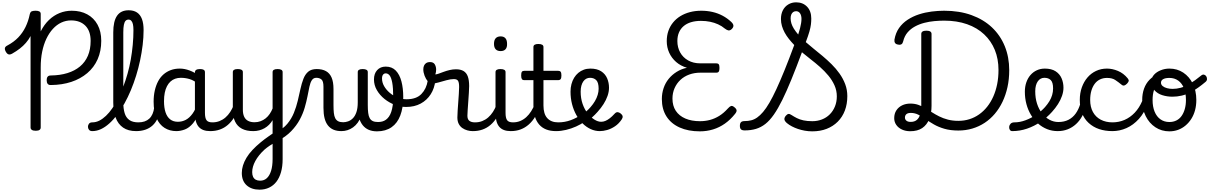

<svg xmlns="http://www.w3.org/2000/svg" viewBox="-20 -1107 10368 1646"><path d="M417 -378Q398 -377 389 -388Q380 -399 380 -420Q380 -439 388.5 -449.5Q397 -460 416 -460Q495 -461 558 -480.5Q621 -500 665.5 -537Q710 -574 733.5 -629Q757 -684 757 -756Q757 -841 712 -886.5Q667 -932 589 -932Q545 -932 505.5 -913.5Q466 -895 433.5 -859.5Q401 -824 377.5 -774.5Q354 -725 341.5 -663.5Q329 -602 329 -530V-14Q329 -1 319 6.5Q309 14 286 14Q264 14 253 6.5Q242 -1 242 -14V-798Q225 -766 202 -739.5Q179 -713 150 -690.5Q121 -668 84 -647Q66 -637 53 -641Q40 -645 29 -665Q19 -684 22.5 -696.5Q26 -709 45 -718Q99 -747 136.5 -786Q174 -825 198.5 -875Q223 -925 235 -984Q240 -1005 252 -1010Q264 -1015 286 -1015Q307 -1015 318 -1008.5Q329 -1002 329 -988V-838Q359 -897 400 -936Q441 -975 490.5 -995Q540 -1015 595 -1015Q671 -1015 728 -984Q785 -953 816.5 -895Q848 -837 848 -757Q848 -669 817 -599Q786 -529 728 -480Q670 -431 591.5 -405Q513 -379 417 -378Z M771 17Q752 17 743 5.5Q734 -6 734 -20.5Q734 -35 743 -46.5Q752 -58 771 -58Q802 -58 831 -72.5Q860 -87 888.5 -114Q917 -141 943 -179Q969 -217 992.5 -263.5Q1016 -310 1036.5 -363.5Q1057 -417 1073.5 -475.5Q1090 -534 1101 -596Q1112 -658 1118 -722Q1124 -786 1124 -849Q1124 -864 1137 -871.5Q1150 -879 1167.5 -879Q1185 -879 1198 -871.5Q1211 -864 1211 -849Q1211 -787 1203 -721Q1195 -655 1181 -589Q1167 -523 1147 -458.5Q1127 -394 1102 -334Q1077 -274 1047.5 -221Q1018 -168 985.5 -124.5Q953 -81 917.5 -49Q882 -17 845.5 0Q809 17 771 17ZM1147 17Q1079 17 1035.5 -13Q992 -43 971.5 -98.5Q951 -154 951 -228V-829Q951 -925 983.5 -972Q1016 -1019 1083 -1019Q1126 -1019 1154.5 -1000Q1183 -981 1197 -943.5Q1211 -906 1211 -849Q1211 -830 1198 -821Q1185 -812 1167.5 -812Q1150 -812 1137 -821Q1124 -830 1124 -849Q1124 -880 1119.5 -899.5Q1115 -919 1105.5 -929Q1096 -939 1082 -939Q1067 -939 1057 -929Q1047 -919 1042 -894.5Q1037 -870 1037 -829V-228Q1037 -176 1048.5 -137.5Q1060 -99 1088.5 -78.5Q1117 -58 1166 -58Q1180 -58 1186.5 -46.5Q1193 -35 1191.5 -20.5Q1190 -6 1179 5.5Q1168 17 1147 17Z M1147 17Q1133 17 1126.5 5.5Q1120 -6 1121.5 -20.5Q1123 -35 1134 -46.5Q1145 -58 1166 -58Q1196 -58 1219.5 -66Q1243 -74 1260 -90Q1277 -106 1287.5 -130Q1298 -154 1302 -186Q1304 -201 1317 -205.5Q1330 -210 1342.5 -205.5Q1355 -201 1353 -186Q1349 -133 1332 -94.5Q1315 -56 1288 -31.5Q1261 -7 1225.5 5Q1190 17 1147 17Z M1492 17Q1435 17 1391 -10.5Q1347 -38 1322 -94Q1297 -150 1297 -235Q1297 -287 1307 -331Q1317 -375 1335.5 -410Q1354 -445 1381.5 -469Q1409 -493 1444 -506Q1479 -519 1521 -519Q1562 -519 1605 -503Q1648 -487 1682 -461V-386Q1642 -418 1605.5 -429Q1569 -440 1530 -440Q1504 -440 1481.5 -432Q1459 -424 1441.5 -408Q1424 -392 1411.5 -368Q1399 -344 1392.5 -312Q1386 -280 1386 -239Q1386 -184 1399 -144.5Q1412 -105 1438.5 -84Q1465 -63 1505 -63Q1541 -63 1572.5 -79.5Q1604 -96 1630.5 -132.5Q1657 -169 1676 -229L1692 -168Q1669 -91 1635.5 -51Q1602 -11 1564.5 3Q1527 17 1492 17ZM1782 17Q1748 17 1723 7.5Q1698 -2 1682 -21.5Q1666 -41 1658.5 -70.5Q1651 -100 1651 -140V-486Q1651 -501 1662 -508Q1673 -515 1695 -515Q1716 -515 1726.5 -508.5Q1737 -502 1737 -488V-140Q1737 -95 1750.5 -76.5Q1764 -58 1801 -58Q1810 -58 1814.5 -46.5Q1819 -35 1817.5 -20.5Q1816 -6 1807.5 5.5Q1799 17 1782 17Z M1782 17Q1768 17 1761.5 5.5Q1755 -6 1756.5 -20.5Q1758 -35 1769 -46.5Q1780 -58 1801 -58Q1834 -58 1862 -69Q1890 -80 1913 -100Q1936 -120 1953.5 -147Q1971 -174 1983 -205Q1989 -220 2000.5 -218.5Q2012 -217 2020.5 -207Q2029 -197 2026 -186Q2011 -138 1987.5 -100.5Q1964 -63 1933.5 -36.5Q1903 -10 1865 3.5Q1827 17 1782 17Z M2205 519Q2136 519 2094.5 481.5Q2053 444 2053 376Q2053 344 2063 311.5Q2073 279 2093 245.5Q2113 212 2144 179Q2175 146 2215 113Q2232 99 2248.5 86.5Q2265 74 2282.5 62Q2300 50 2317 38V-77Q2304 -55 2286.5 -37.5Q2269 -20 2248 -8Q2227 4 2202.5 10.5Q2178 17 2151 17Q2093 17 2054 -3.5Q2015 -24 1995.5 -64.5Q1976 -105 1976 -166V-489Q1976 -502 1986.5 -508.5Q1997 -515 2018 -515Q2040 -515 2051 -508.5Q2062 -502 2062 -489V-166Q2062 -131 2073 -107Q2084 -83 2106.5 -71Q2129 -59 2162 -59Q2190 -59 2214 -68Q2238 -77 2257.5 -92.5Q2277 -108 2292 -130Q2307 -152 2317 -177V-489Q2317 -502 2327.5 -508.5Q2338 -515 2360 -515Q2381 -515 2392 -508.5Q2403 -502 2403 -489V258Q2403 320 2389 369Q2375 418 2349.5 451Q2324 484 2287 501.5Q2250 519 2205 519ZM2210 442Q2244 442 2267.5 420.5Q2291 399 2304 357.5Q2317 316 2317 255V126Q2303 134 2291 142.5Q2279 151 2268.5 158.5Q2258 166 2247 176Q2221 200 2201.5 224.5Q2182 249 2169 273Q2156 297 2149 321Q2142 345 2142 369Q2142 392 2149.5 408.5Q2157 425 2172.5 433.5Q2188 442 2210 442Z M2362 101Q2353 106 2344 97.5Q2335 89 2330 74.5Q2325 60 2329 46Q2333 32 2350 24Q2408 -3 2443.5 -46Q2479 -89 2499.5 -139.5Q2520 -190 2532.5 -242.5Q2545 -295 2555.5 -343.5Q2566 -392 2581 -431Q2596 -470 2622.5 -492.5Q2649 -515 2695 -515Q2709 -515 2716 -503.5Q2723 -492 2722.5 -477.5Q2722 -463 2714 -451.5Q2706 -440 2691 -440Q2667 -440 2653.5 -419.5Q2640 -399 2632.5 -363Q2625 -327 2616 -281Q2607 -235 2592 -183.5Q2577 -132 2549.5 -81Q2522 -30 2477 17Q2432 64 2362 101Z M2907 17Q2868 17 2839.5 5Q2811 -7 2791.5 -31.5Q2772 -56 2762.5 -93.5Q2753 -131 2753 -183V-363Q2753 -412 2735.5 -426Q2718 -440 2692 -440Q2676 -440 2667.5 -451.5Q2659 -463 2659 -477.5Q2659 -492 2668 -503.5Q2677 -515 2694 -515Q2743 -515 2775 -497Q2807 -479 2823 -441.5Q2839 -404 2839 -343V-206Q2839 -167 2842 -139Q2845 -111 2854 -93.5Q2863 -76 2879.5 -67.5Q2896 -59 2922 -59Q2942 -59 2964 -66.5Q2986 -74 3005 -93Q3024 -112 3035.5 -145.5Q3047 -179 3047 -230L3076 -110Q3064 -79 3046.5 -55Q3029 -31 3006.5 -15Q2984 1 2959 9Q2934 17 2907 17ZM3212 19Q3172 19 3141.5 6Q3111 -7 3090 -33Q3069 -59 3058 -98Q3047 -137 3047 -189V-489Q3047 -502 3057.5 -508.5Q3068 -515 3089 -515Q3111 -515 3122 -508.5Q3133 -502 3133 -489V-206Q3133 -167 3136.5 -139Q3140 -111 3149.5 -94Q3159 -77 3176 -69Q3193 -61 3221 -61Q3240 -61 3257 -65.5Q3274 -70 3288.5 -80.5Q3303 -91 3314.5 -107.5Q3326 -124 3334 -147.5Q3342 -171 3346.5 -202.5Q3351 -234 3351 -274Q3351 -355 3342.5 -399Q3334 -443 3320 -460.5Q3306 -478 3287 -478Q3271 -478 3264 -492.5Q3257 -507 3262.5 -521.5Q3268 -536 3287 -536Q3340 -536 3373 -502Q3406 -468 3421.5 -409Q3437 -350 3437 -274Q3437 -228 3430.5 -188.5Q3424 -149 3411.5 -116.5Q3399 -84 3380.5 -59Q3362 -34 3337 -16.5Q3312 1 3280.5 10Q3249 19 3212 19Z M3461 -190Q3414 -190 3365.5 -208Q3317 -226 3276.5 -258.5Q3236 -291 3211 -334Q3186 -377 3186 -426Q3186 -476 3213.5 -506Q3241 -536 3287 -536Q3299 -536 3304 -521.5Q3309 -507 3305 -492.5Q3301 -478 3286 -478Q3273 -478 3264 -467Q3255 -456 3255 -434Q3255 -400 3273 -368.5Q3291 -337 3321 -311.5Q3351 -286 3388.5 -271Q3426 -256 3465 -256Q3549 -256 3592.5 -301Q3636 -346 3647 -416Q3650 -431 3666.5 -436Q3683 -441 3698.5 -436Q3714 -431 3712 -416Q3705 -350 3672.5 -299Q3640 -248 3586.5 -219Q3533 -190 3461 -190Z M4032 17Q4009 17 3986 10.5Q3963 4 3943.5 -9.5Q3924 -23 3912.5 -45.5Q3901 -68 3901 -100Q3901 -125 3903.5 -159Q3906 -193 3908.5 -230.5Q3911 -268 3913.5 -302Q3916 -336 3916 -361Q3916 -400 3906.5 -414.5Q3897 -429 3871 -429Q3843 -429 3807 -419Q3771 -409 3737 -399.5Q3703 -390 3682 -390Q3664 -390 3647.5 -409.5Q3631 -429 3620 -457.5Q3609 -486 3609 -513Q3609 -531 3615.5 -545Q3622 -559 3634.5 -567Q3647 -575 3665 -575Q3696 -575 3707.5 -555Q3719 -535 3719 -510Q3719 -499 3717 -488Q3715 -477 3712 -469Q3722 -469 3740.5 -475.5Q3759 -482 3783 -491Q3807 -500 3834.5 -506.5Q3862 -513 3889 -513Q3929 -513 3954 -498Q3979 -483 3990.5 -451.5Q4002 -420 4002 -369Q4002 -346 3999.5 -310.5Q3997 -275 3994.5 -237Q3992 -199 3989.5 -166Q3987 -133 3987 -115Q3987 -84 4004 -71Q4021 -58 4051 -58Q4065 -58 4072 -46.5Q4079 -35 4077.5 -20.5Q4076 -6 4065 5.5Q4054 17 4032 17Z M4034 17Q4020 17 4013.5 5.5Q4007 -6 4008.5 -20.5Q4010 -35 4021 -46.5Q4032 -58 4053 -58Q4086 -58 4114 -69Q4142 -80 4165 -100Q4188 -120 4205.5 -147Q4223 -174 4235 -205Q4241 -220 4252.5 -218.5Q4264 -217 4272.5 -207Q4281 -197 4278 -186Q4263 -138 4239.5 -100.5Q4216 -63 4185.5 -36.5Q4155 -10 4117 3.5Q4079 17 4034 17Z M4359 17Q4325 17 4300 7.5Q4275 -2 4259 -21.5Q4243 -41 4235.5 -70.5Q4228 -100 4228 -140V-489Q4228 -502 4238.5 -508.5Q4249 -515 4270 -515Q4292 -515 4303 -508.5Q4314 -502 4314 -489V-140Q4314 -95 4327.5 -76.5Q4341 -58 4378 -58Q4392 -58 4399 -46.5Q4406 -35 4404.5 -20.5Q4403 -6 4392 5.5Q4381 17 4359 17ZM4272 -669Q4244 -669 4229.5 -684.5Q4215 -700 4215 -731Q4215 -763 4229.5 -779Q4244 -795 4272 -795Q4299 -795 4313 -779Q4327 -763 4327 -731Q4328 -700 4313.5 -684.5Q4299 -669 4272 -669Z M4359 17Q4345 17 4338.5 5.5Q4332 -6 4333.5 -20.5Q4335 -35 4346 -46.5Q4357 -58 4378 -58Q4412 -58 4440.5 -70Q4469 -82 4492 -103Q4515 -124 4533.5 -153Q4552 -182 4565 -216Q4571 -231 4583 -229.5Q4595 -228 4603.5 -219Q4612 -210 4609 -199Q4593 -148 4569 -108Q4545 -68 4513.5 -40Q4482 -12 4443.5 2.5Q4405 17 4359 17Z M4747 17Q4699 17 4663 3Q4627 -11 4602.5 -39Q4578 -67 4565.5 -108Q4553 -149 4553 -203V-420H4475Q4460 -420 4454 -429Q4448 -438 4448 -460Q4448 -483 4454 -491.5Q4460 -500 4475 -500H4553V-704Q4553 -717 4563.5 -723.5Q4574 -730 4595 -730Q4617 -730 4628 -723.5Q4639 -717 4639 -704V-500H4765Q4780 -500 4786.5 -491.5Q4793 -483 4793 -460Q4793 -438 4786.5 -429Q4780 -420 4765 -420H4639V-203Q4639 -167 4647 -140Q4655 -113 4671 -95Q4687 -77 4710.5 -67.5Q4734 -58 4765 -58Q4779 -58 4786 -46.5Q4793 -35 4791.5 -20.5Q4790 -6 4779 5.5Q4768 17 4747 17Z M4747 17Q4728 17 4721.5 5.5Q4715 -6 4719 -20.5Q4723 -35 4735 -46.5Q4747 -58 4766 -58Q4822 -58 4873.5 -77Q4925 -96 4962 -124Q4976 -133 4986 -128Q4996 -123 5001 -110.5Q5006 -98 5004.5 -84.5Q5003 -71 4992 -64Q4960 -41 4918.5 -22.5Q4877 -4 4833 6.5Q4789 17 4747 17Z M4963 -120Q4986 -135 5006.5 -152.5Q5027 -170 5043 -189Q5065 -214 5080.5 -240.5Q5096 -267 5104 -294Q5112 -321 5112 -346Q5112 -399 5092 -419.5Q5072 -440 5038 -440Q5021 -440 5006.5 -432.5Q4992 -425 4981 -409.5Q4970 -394 4964 -372Q4958 -350 4958 -321Q4958 -264 4974.5 -216.5Q4991 -169 5018 -135Q5045 -101 5075.5 -82Q5106 -63 5133 -63Q5152 -63 5170 -70.5Q5188 -78 5207.5 -93Q5227 -108 5247 -130Q5261 -146 5274 -145.5Q5287 -145 5301 -134Q5315 -123 5317.5 -111Q5320 -99 5311 -85Q5286 -47 5252.5 -24.5Q5219 -2 5185 7.5Q5151 17 5122 17Q5082 17 5044.5 0Q5007 -17 4975.5 -48Q4944 -79 4920.5 -121.5Q4897 -164 4884 -214.5Q4871 -265 4871 -321Q4871 -355 4879 -385.5Q4887 -416 4902 -440.5Q4917 -465 4938 -482.5Q4959 -500 4985 -509.5Q5011 -519 5041 -519Q5098 -519 5133.5 -496Q5169 -473 5185 -435.5Q5201 -398 5201 -355Q5201 -321 5188.5 -285Q5176 -249 5154 -214.5Q5132 -180 5103 -148Q5081 -123 5056 -101Q5031 -79 5002 -60Z M5980 19Q5880 19 5806.5 -14Q5733 -47 5693.5 -109Q5654 -171 5654 -258Q5654 -307 5669 -351.5Q5684 -396 5712.5 -431Q5741 -466 5781 -491Q5821 -516 5869 -526Q5815 -542 5776.5 -575.5Q5738 -609 5717 -655Q5696 -701 5696 -754Q5696 -802 5710 -842Q5724 -882 5750 -914Q5776 -946 5812.5 -968.5Q5849 -991 5894.5 -1003Q5940 -1015 5992 -1015Q6042 -1015 6088 -1004.5Q6134 -994 6174.5 -972.5Q6215 -951 6249 -919Q6268 -901 6267.5 -885.5Q6267 -870 6250 -855Q6236 -844 6223.5 -846.5Q6211 -849 6194 -862Q6168 -884 6136 -898.5Q6104 -913 6067.5 -920.5Q6031 -928 5989 -928Q5941 -928 5903.5 -916.5Q5866 -905 5840 -882.5Q5814 -860 5800.5 -828Q5787 -796 5787 -755Q5787 -701 5811 -657.5Q5835 -614 5879.5 -589Q5924 -564 5982 -564H6121Q6136 -564 6142 -555.5Q6148 -547 6148 -524Q6148 -502 6142 -493Q6136 -484 6121 -484H5985Q5933 -484 5889 -468Q5845 -452 5813 -422Q5781 -392 5763 -351Q5745 -310 5745 -262Q5745 -200 5773.5 -157Q5802 -114 5855 -91Q5908 -68 5981 -68Q6026 -68 6067 -79Q6108 -90 6146 -113.5Q6184 -137 6220 -177Q6235 -194 6246.5 -198Q6258 -202 6273 -190Q6292 -176 6294.5 -162.5Q6297 -149 6281 -130Q6241 -80 6194 -47Q6147 -14 6093 2.5Q6039 19 5980 19Z M6944 19Q6911 19 6880 13.5Q6849 8 6821 -1.5Q6793 -11 6769 -23.5Q6745 -36 6727 -51Q6708 -67 6705 -81.5Q6702 -96 6716 -114Q6728 -128 6739 -130Q6750 -132 6767 -120Q6787 -107 6811.5 -94.5Q6836 -82 6868.5 -75Q6901 -68 6944 -68Q6988 -68 7026.5 -83Q7065 -98 7093.5 -126.5Q7122 -155 7138 -194.5Q7154 -234 7154 -281Q7154 -331 7134 -375.5Q7114 -420 7081.5 -459Q7049 -498 7009.5 -533Q6970 -568 6929.5 -599Q6889 -630 6855 -659Q6806 -527 6764.5 -425.5Q6723 -324 6686.5 -250Q6650 -176 6614.5 -125Q6579 -74 6541.5 -44.5Q6504 -15 6460.5 -2Q6417 11 6364 11Q6342 11 6332.5 2Q6323 -7 6323 -28Q6323 -50 6332.5 -59.5Q6342 -69 6364 -69Q6393 -69 6419.5 -75.5Q6446 -82 6471 -99.5Q6496 -117 6522 -147.5Q6548 -178 6576 -226Q6604 -274 6636 -343Q6668 -412 6706 -505.5Q6744 -599 6789 -721Q6764 -747 6743 -773.5Q6722 -800 6707 -827.5Q6692 -855 6683.5 -884Q6675 -913 6675 -944Q6675 -987 6691.5 -1019Q6708 -1051 6738 -1069Q6768 -1087 6805 -1087Q6863 -1087 6899 -1049.5Q6935 -1012 6935 -948Q6935 -923 6932 -897.5Q6929 -872 6919 -836.5Q6909 -801 6888 -746Q6917 -720 6954 -690.5Q6991 -661 7031 -627.5Q7071 -594 7109 -556.5Q7147 -519 7177.5 -476Q7208 -433 7226 -385Q7244 -337 7244 -283Q7244 -215 7223 -159.5Q7202 -104 7162 -64Q7122 -24 7067 -2.5Q7012 19 6944 19ZM6823 -811Q6833 -842 6839 -866Q6845 -890 6848 -909.5Q6851 -929 6851 -945Q6851 -975 6838.5 -993Q6826 -1011 6805 -1011Q6791 -1011 6780.5 -1004Q6770 -997 6764 -983.5Q6758 -970 6758 -950Q6758 -928 6764.5 -906.5Q6771 -885 6785.5 -861.5Q6800 -838 6823 -811Z M7783 18Q7744 18 7712.5 3.5Q7681 -11 7663.5 -36.5Q7646 -62 7646 -94Q7646 -133 7664.5 -161Q7683 -189 7714 -204Q7745 -219 7785 -219Q7821 -219 7851.5 -208.5Q7882 -198 7910.5 -181Q7939 -164 7968.5 -145Q7998 -126 8032 -109Q8066 -92 8106.5 -81.5Q8147 -71 8196 -71Q8246 -71 8290.5 -85Q8335 -99 8373.5 -126Q8412 -153 8443 -192Q8474 -231 8495.5 -279.5Q8517 -328 8528.5 -385Q8540 -442 8540 -507Q8540 -602 8508.5 -679Q8477 -756 8417 -812.5Q8357 -869 8270.5 -899.5Q8184 -930 8074 -930Q8034 -930 7990 -926Q7946 -922 7903.5 -911Q7861 -900 7824 -880Q7787 -860 7760.5 -829Q7734 -798 7723 -753Q7719 -735 7708.5 -728Q7698 -721 7678 -725Q7660 -728 7653 -739Q7646 -750 7648 -767Q7658 -825 7687.5 -867Q7717 -909 7761.5 -938Q7806 -967 7858.5 -984Q7911 -1001 7966.5 -1008Q8022 -1015 8074 -1015Q8205 -1015 8308.5 -977.5Q8412 -940 8484 -872Q8556 -804 8594 -710.5Q8632 -617 8632 -505Q8632 -428 8617 -360Q8602 -292 8574.5 -234.5Q8547 -177 8508.5 -131.5Q8470 -86 8421.5 -54Q8373 -22 8316 -5Q8259 12 8196 12Q8128 12 8076.5 -3Q8025 -18 7986 -40.5Q7947 -63 7914.5 -86Q7882 -109 7852 -124Q7822 -139 7789 -139Q7762 -139 7750 -128Q7738 -117 7738 -99Q7738 -83 7750.5 -72.5Q7763 -62 7787 -62Q7820 -62 7840 -79Q7860 -96 7869 -128Q7878 -160 7878 -204V-816Q7878 -830 7889 -837Q7900 -844 7922 -844Q7944 -844 7955 -837Q7966 -830 7966 -816V-200Q7966 -135 7946 -85.5Q7926 -36 7886 -9Q7846 18 7783 18Z M8658 17Q8644 17 8637 5.5Q8630 -6 8631.5 -20.5Q8633 -35 8644 -46.5Q8655 -58 8677 -58Q8723 -58 8771.5 -76Q8820 -94 8864 -124Q8908 -154 8939 -189Q8961 -214 8976.5 -239.5Q8992 -265 9000 -292.5Q9008 -320 9008 -349Q9008 -401 8988 -420.5Q8968 -440 8934 -440Q8920 -440 8913.5 -452Q8907 -464 8907.5 -479.5Q8908 -495 8915.5 -507Q8923 -519 8937 -519Q8994 -519 9029.5 -496Q9065 -473 9081 -435.5Q9097 -398 9097 -355Q9097 -321 9084.5 -285Q9072 -249 9050 -214.5Q9028 -180 8999 -148Q8956 -100 8901 -62.5Q8846 -25 8784.5 -4Q8723 17 8658 17Z M9048 17Q8999 17 8956.5 0Q8914 -17 8879 -48Q8844 -79 8818.5 -121.5Q8793 -164 8779.5 -214.5Q8766 -265 8766 -321Q8766 -364 8778.5 -400.5Q8791 -437 8814 -463.5Q8837 -490 8868.5 -504.5Q8900 -519 8937 -519Q8951 -519 8957.5 -507Q8964 -495 8963.5 -479.5Q8963 -464 8955 -452Q8947 -440 8933 -440Q8916 -440 8902 -432.5Q8888 -425 8877.5 -410.5Q8867 -396 8861 -374.5Q8855 -353 8855 -324Q8855 -266 8870.5 -218Q8886 -170 8913.5 -135Q8941 -100 8977 -80.5Q9013 -61 9053 -61Q9103 -61 9140 -80Q9177 -99 9202 -134Q9227 -169 9241 -216Q9243 -224 9257 -225.5Q9271 -227 9283.5 -222.5Q9296 -218 9293 -208Q9281 -156 9259 -114.5Q9237 -73 9205 -43.5Q9173 -14 9133.5 1.5Q9094 17 9048 17Z M9518 17Q9389 17 9313 -53Q9237 -123 9237 -250Q9237 -309 9254.5 -358Q9272 -407 9303 -443Q9334 -479 9376.5 -499Q9419 -519 9470 -519Q9516 -519 9564 -499Q9612 -479 9648 -435Q9659 -421 9656 -411.5Q9653 -402 9642 -390Q9629 -377 9618 -374Q9607 -371 9595 -381Q9567 -404 9540.5 -421.5Q9514 -439 9470 -439Q9437 -439 9410 -426Q9383 -413 9364.5 -388Q9346 -363 9336 -328.5Q9326 -294 9326 -250Q9326 -190 9349.5 -147Q9373 -104 9416.5 -81Q9460 -58 9518 -58Q9532 -58 9539.5 -46.5Q9547 -35 9547 -20.5Q9547 -6 9540 5.5Q9533 17 9518 17Z M9516 17Q9507 17 9502.5 5.5Q9498 -6 9498 -20.5Q9498 -35 9503 -46.5Q9508 -58 9517 -58Q9572 -58 9620.5 -79Q9669 -100 9708 -141Q9747 -182 9773 -243Q9778 -252 9790.5 -249.5Q9803 -247 9813.5 -238Q9824 -229 9820 -219Q9791 -140 9743.5 -87.5Q9696 -35 9637.5 -9Q9579 17 9516 17Z M10005 19Q9938 19 9885 -16Q9832 -51 9802 -111.5Q9772 -172 9772 -250Q9772 -303 9788 -347.5Q9804 -392 9836 -424.5Q9868 -457 9917 -475.5Q9966 -494 10032 -494L10030 -450Q9991 -450 9960 -436.5Q9929 -423 9906.5 -396.5Q9884 -370 9872.5 -333.5Q9861 -297 9861 -250Q9861 -192 9878.5 -149.5Q9896 -107 9928.5 -84Q9961 -61 10005 -61Q10038 -61 10064.5 -74Q10091 -87 10109 -112Q10127 -137 10137 -172Q10147 -207 10147 -250Q10147 -308 10130 -350.5Q10113 -393 10081 -416Q10049 -439 10005 -439Q9971 -439 9952 -428.5Q9933 -418 9933 -398Q9933 -381 9947.5 -369Q9962 -357 9985 -351Q10008 -345 10033 -345Q10067 -345 10102 -354.5Q10137 -364 10179.5 -389Q10222 -414 10277 -459Q10290 -470 10302 -467Q10314 -464 10321 -453Q10328 -442 10327.5 -428.5Q10327 -415 10315 -405Q10252 -352 10202.5 -324.5Q10153 -297 10112 -287.5Q10071 -278 10031 -278Q9986 -278 9944.5 -291Q9903 -304 9877 -333.5Q9851 -363 9851 -410Q9851 -442 9873.5 -466.5Q9896 -491 9931.5 -505Q9967 -519 10005 -519Q10072 -519 10124 -484.5Q10176 -450 10206 -389Q10236 -328 10236 -250Q10236 -203 10225 -162Q10214 -121 10193 -88Q10172 -55 10143.5 -31Q10115 -7 10080 6Q10045 19 10005 19Z"/></svg>

Font: Playwrite ES Deco
Style: Regular
Weight: 400
Designer: Veronika Burian, José Scaglione
Foundry: TypeTogether
Version: Version 1.002